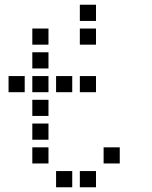

<svg xmlns="http://www.w3.org/2000/svg" viewBox="-20 -804 640 808"><path d="M317 -784Q316 -784 316 -784Q316 -784 316 -783V-717Q316 -716 316 -716Q316 -716 317 -716H383Q384 -716 384 -716Q384 -716 384 -717V-783Q384 -784 384 -784Q384 -784 383 -784ZM117 -684Q116 -684 116 -684Q116 -684 116 -683V-617Q116 -616 116 -616Q116 -616 117 -616H183Q184 -616 184 -616Q184 -616 184 -617V-683Q184 -684 184 -684Q184 -684 183 -684ZM317 -684Q316 -684 316 -684Q316 -684 316 -683V-617Q316 -616 316 -616Q316 -616 317 -616H383Q384 -616 384 -616Q384 -616 384 -617V-683Q384 -684 384 -684Q384 -684 383 -684ZM117 -584Q116 -584 116 -584Q116 -584 116 -583V-517Q116 -516 116 -516Q116 -516 117 -516H183Q184 -516 184 -516Q184 -516 184 -517V-583Q184 -584 184 -584Q184 -584 183 -584ZM17 -484Q16 -484 16 -484Q16 -484 16 -483V-417Q16 -416 16 -416Q16 -416 17 -416H83Q84 -416 84 -416Q84 -416 84 -417V-483Q84 -484 84 -484Q84 -484 83 -484ZM117 -484Q116 -484 116 -484Q116 -484 116 -483V-417Q116 -416 116 -416Q116 -416 117 -416H183Q184 -416 184 -416Q184 -416 184 -417V-483Q184 -484 184 -484Q184 -484 183 -484ZM217 -484Q216 -484 216 -484Q216 -484 216 -483V-417Q216 -416 216 -416Q216 -416 217 -416H283Q284 -416 284 -416Q284 -416 284 -417V-483Q284 -484 284 -484Q284 -484 283 -484ZM317 -484Q316 -484 316 -484Q316 -484 316 -483V-417Q316 -416 316 -416Q316 -416 317 -416H383Q384 -416 384 -416Q384 -416 384 -417V-483Q384 -484 384 -484Q384 -484 383 -484ZM117 -384Q116 -384 116 -384Q116 -384 116 -383V-317Q116 -316 116 -316Q116 -316 117 -316H183Q184 -316 184 -316Q184 -316 184 -317V-383Q184 -384 184 -384Q184 -384 183 -384ZM117 -284Q116 -284 116 -284Q116 -284 116 -283V-217Q116 -216 116 -216Q116 -216 117 -216H183Q184 -216 184 -216Q184 -216 184 -217V-283Q184 -284 184 -284Q184 -284 183 -284ZM117 -184Q116 -184 116 -184Q116 -184 116 -183V-117Q116 -116 116 -116Q116 -116 117 -116H183Q184 -116 184 -116Q184 -116 184 -117V-183Q184 -184 184 -184Q184 -184 183 -184ZM417 -184Q416 -184 416 -184Q416 -184 416 -183V-117Q416 -116 416 -116Q416 -116 417 -116H483Q484 -116 484 -116Q484 -116 484 -117V-183Q484 -184 484 -184Q484 -184 483 -184ZM217 -84Q216 -84 216 -84Q216 -84 216 -83V-17Q216 -16 216 -16Q216 -16 217 -16H283Q284 -16 284 -16Q284 -16 284 -17V-83Q284 -84 284 -84Q284 -84 283 -84ZM317 -84Q316 -84 316 -84Q316 -84 316 -83V-17Q316 -16 316 -16Q316 -16 317 -16H383Q384 -16 384 -16Q384 -16 384 -17V-83Q384 -84 384 -84Q384 -84 383 -84Z"/></svg>

Font: Doto SemiBold
Style: Regular
Weight: 600
Monospace: yes
Version: Version 1.000